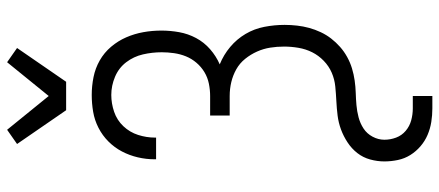

<svg xmlns="http://www.w3.org/2000/svg" viewBox="-368 -653 1236 540"><g transform="rotate(-90 250.0 -383.0)"><path d="M215 215Q196 215 177 212Q158 209 140.5 201.5Q123 194 108.5 181.5Q94 169 84 153Q74 137 70 118Q66 99 66 80Q66 60 71.5 40Q77 20 89.5 4Q102 -12 119.5 -23.5Q137 -35 156 -42Q175 -49 195 -51.5Q215 -54 235.5 -55Q256 -56 276.5 -58Q297 -60 315.5 -68Q334 -76 349 -90.5Q364 -105 373 -123Q382 -141 385.5 -161.5Q389 -182 389 -202Q389 -222 386 -241Q383 -260 375 -278Q367 -296 354.5 -311.5Q342 -327 325 -336.5Q308 -346 289 -350.5Q270 -355 250 -355H195V-410H250Q267 -410 284.5 -413.5Q302 -417 317 -426Q332 -435 343.5 -448.5Q355 -462 361.5 -478Q368 -494 370.5 -511.5Q373 -529 373 -546Q373 -573 367 -599Q361 -625 345 -646Q329 -667 304 -677.5Q279 -688 253 -688Q229 -688 205.5 -680Q182 -672 165 -654Q148 -636 140.5 -612.5Q133 -589 133 -565V-562H72V-566Q72 -590 77.5 -613.5Q83 -637 94 -658Q105 -679 122 -696Q139 -713 160.5 -724Q182 -735 205.5 -739Q229 -743 253 -743Q278 -743 303 -738Q328 -733 350 -720.5Q372 -708 388.5 -688.5Q405 -669 415 -646Q425 -623 429.5 -598Q434 -573 434 -547Q434 -522 429.5 -497Q425 -472 413 -449.5Q401 -427 381.5 -410Q362 -393 339 -383Q366 -372 388 -353.5Q410 -335 424.5 -310.5Q439 -286 444.5 -257.5Q450 -229 450 -201V-200Q450 -183 448 -165.5Q446 -148 441.5 -131.5Q437 -115 429.5 -99Q422 -83 411.5 -69.5Q401 -56 388 -44.5Q375 -33 359.5 -24.5Q344 -16 327.5 -11Q311 -6 293.5 -3.5Q276 -1 259 -0.5Q242 0 224.5 1.5Q207 3 190 7.5Q173 12 158.5 21.5Q144 31 135.5 47Q127 63 127 80Q127 97 133 113Q139 129 152 140Q165 151 181.5 155.5Q198 160 215 160H250V215ZM210 -815 115 -953 155 -981 250 -864 345 -981 385 -953 290 -815Z"/></g></svg>

Font: Iosevka Custom Light
Style: Regular
Weight: 300
Monospace: yes
Designer: Belleve Invis
Foundry: Belleve Invis
Version: Version 27.3.5